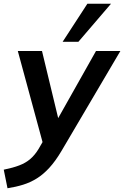

<svg xmlns="http://www.w3.org/2000/svg" viewBox="-57 -777 662 1024"><path d="M-17 227 -37 128Q12 118 46 105Q80 92 104.5 71Q129 50 149 17L183 -42L177 7L38 -505H167L262 -111H233L455 -505H585L271 28Q239 82 206.5 117.5Q174 153 139.5 174.5Q105 196 66.5 208Q28 220 -17 227ZM277 -554 409 -757H535L361 -554Z"/></svg>

Font: Mulish ExtraLight
Style: Italic
Weight: 200
Italic angle: -9°
Designer: Vernon Adams
Foundry: Vernon Adams
Version: Version 3.603